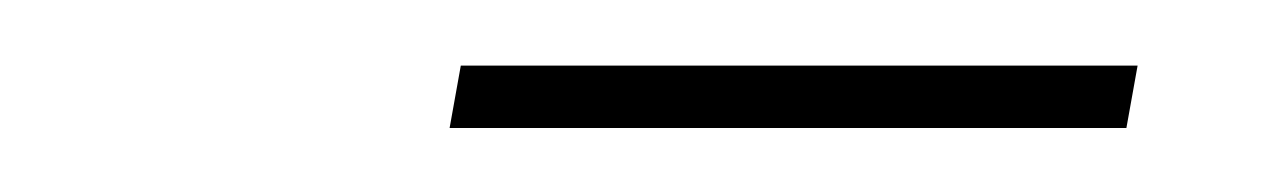

<svg xmlns="http://www.w3.org/2000/svg" viewBox="-20 -692 398 60"><path d="M120.5 -652H332L335.5 -671.5H124Z"/></svg>

Font: Anybody SemiCondensed ExtraLight
Style: Italic
Weight: 250
Width: 4
Italic angle: -10°
Version: Version 1.113;gftools[0.9.25]